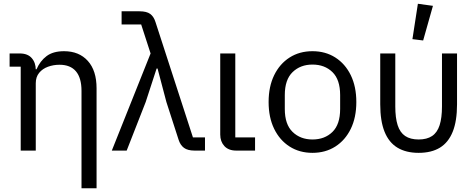

<svg xmlns="http://www.w3.org/2000/svg" viewBox="-20 -800 2528 1020"><path d="M170 0H90V-446H31V-516H85Q127 -516 148.5 -491.5Q170 -467 170 -429V-427L125 -432H174Q193 -476 227.5 -502Q262 -528 320 -528Q400 -528 446.5 -476.5Q493 -425 493 -331V200H413V-317Q413 -386 383.5 -421Q354 -456 296 -456Q264 -456 235 -445.5Q206 -435 188 -413Q170 -391 170 -358Z M780 -516 730 -670H626V-740H721Q759 -740 778 -726Q797 -712 806 -683L1005 -70H1069V0H1014Q977 0 957.5 -14.5Q938 -29 929 -57L864 -258L817 -436H812L754 -258L653 0H574Z M1335 -70V0H1235Q1194 0 1172 -24Q1150 -48 1150 -85V-516H1230V-70Z M1640 12Q1571 12 1518.5 -21.5Q1466 -55 1436.5 -115.5Q1407 -176 1407 -258Q1407 -340 1436.5 -400.5Q1466 -461 1518.5 -494.5Q1571 -528 1640 -528Q1709 -528 1761.5 -494.5Q1814 -461 1843.5 -400.5Q1873 -340 1873 -258Q1873 -176 1843.5 -115.5Q1814 -55 1761.5 -21.5Q1709 12 1640 12ZM1640 -59Q1705 -59 1746 -99Q1787 -139 1787 -221V-295Q1787 -377 1746 -417Q1705 -457 1640 -457Q1576 -457 1534.5 -417Q1493 -377 1493 -295V-221Q1493 -139 1534.5 -99Q1576 -59 1640 -59Z M2080 -516V-234Q2080 -174 2092.5 -135Q2105 -96 2132.5 -77.5Q2160 -59 2204 -59Q2248 -59 2275.5 -77.5Q2303 -96 2315.5 -135Q2328 -174 2328 -234V-516H2408V-246Q2408 -157 2385 -100Q2362 -43 2317 -15.5Q2272 12 2204 12Q2137 12 2091.5 -15.5Q2046 -43 2023 -100Q2000 -157 2000 -246V-516ZM2280 -769 2228 -585 2171 -592 2200 -780Z"/></svg>

Font: IBM Plex Sans
Style: Regular
Weight: 400
Designer: Mike Abbink, Paul van der Laan, Pieter van Rosmalen
Foundry: Bold Monday
Version: Version 3.201